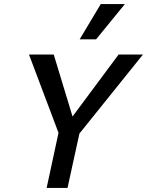

<svg xmlns="http://www.w3.org/2000/svg" viewBox="-20 -927 725 947"><path d="M345 -235 298 -299 565 -658H685ZM210 0 274 -297H378L313 0ZM281 -239 123 -658H245L354 -299ZM373 -733 477 -907H596L454 -733Z"/></svg>

Font: Ysabeau Office SemiBold
Style: Italic
Weight: 600
Italic angle: -12°
Designer: Christian Thalmann (Catharsis Fonts)
Version: Version 2.001;gftools[0.9.30]; featfreeze: tnum,lnum,ss02